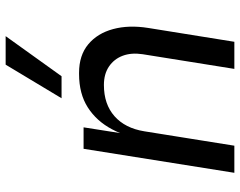

<svg xmlns="http://www.w3.org/2000/svg" viewBox="-105 -745 850 680"><g transform="rotate(-90 320.0 -405.0)"><path d="M144 0H48L133 -534H209L173 -305H161Q173 -378 202 -433Q231 -488 279.5 -519Q328 -550 398 -550H402Q464 -550 503 -517.5Q542 -485 557 -429.5Q572 -374 561 -305L512 0H416L468 -325Q474 -365 462.5 -395.5Q451 -426 424.5 -444Q398 -462 359 -462Q291 -462 248.5 -424.5Q206 -387 195 -319ZM390 -612H312L431 -810H532Z"/></g></svg>

Font: Sora Variable Italic
Style: Regular
Weight: 400
Designer: Jonathan Barnbrook, Julián Moncada
Foundry: Barnbrook Fonts
Version: Version 2.000